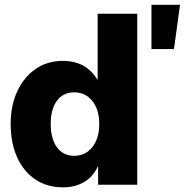

<svg xmlns="http://www.w3.org/2000/svg" viewBox="-20 -786 786 817"><path d="M248.5 11.2Q180.7 11.2 130.6 -22.2Q80.6 -55.7 53 -116.5Q25.4 -177.2 25.4 -258.8Q25.4 -337.4 53.7 -397.9Q82 -458.5 131.8 -492.7Q181.6 -526.9 247.1 -526.9Q346.7 -526.9 395 -446.3H395.5V-727.5H564V0H397.5V-79.6H397Q377 -34.2 338.1 -11.5Q299.3 11.2 248.5 11.2ZM295.4 -123Q343.3 -123 372.8 -159.9Q402.3 -196.8 402.3 -258.8Q402.3 -319.8 372.8 -356.4Q343.3 -393.1 295.4 -393.1Q249 -393.1 222.4 -357.4Q195.8 -321.8 195.8 -258.8Q195.8 -195.3 222.4 -159.2Q249 -123 295.4 -123ZM624.5 -577.1V-765.6H746.1L720.2 -577.1Z"/></svg>

Font: Inter Display ExtraBold
Style: Regular
Weight: 800
Designer: Rasmus Andersson
Foundry: rsms
Version: Version 4.000;git-a52131595